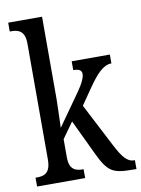

<svg xmlns="http://www.w3.org/2000/svg" viewBox="-86 -819 646 877"><g transform="rotate(-10 237.5 -380.0)"><path d="M14 0H237V-41H233C202 -41 171 -49 171 -108V-192L223 -265L300 -103C344 -11 365 0 463 0H475V-41H471C438 -41 416 -72 388 -126L284 -327L335 -401C376 -460 408 -495 446 -495V-536H269V-495C295 -495 308 -488 308 -471C308 -456 300 -432 266 -385L167 -245C167 -250 171 -340 171 -375V-760H14V-719H22C53 -719 84 -710 84 -651V-113C84 -50 54 -41 22 -41H14Z"/></g></svg>

Font: Noto Serif Sinhala ExtraCondensed
Style: Regular
Weight: 400
Width: 2
Designer: Jelle Bosma - Monotype Design Team
Foundry: Monotype Imaging Inc.
Version: Version 2.007